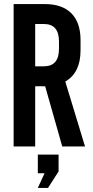

<svg xmlns="http://www.w3.org/2000/svg" viewBox="-20 -720 458 944"><path d="M286 0 202 -296H153V0H47V-700H200Q286 -700 331 -654.5Q376 -609 376 -523V-473Q376 -362 301 -319L398 0ZM153 -602V-394H196Q270 -394 270 -480V-516Q270 -602 196 -602ZM268 123 216 204H166L199 132H166V40H268Z"/></svg>

Font: Bebas Kai
Style: Regular
Weight: 400
Designer: Ryoichi Tsunekawa
Foundry: Dharma Type
Version: Version 1.001;PS 001.001;hotconv 1.0.70;makeotf.lib2.5.58329